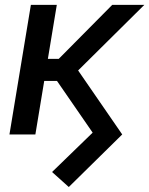

<svg xmlns="http://www.w3.org/2000/svg" viewBox="-20 -542 602 774"><path d="M257.3 211.9 189.9 151.4 353.5 -7.3 207 -219.7 272.5 -290.5 472.7 0ZM18.1 0 104.5 -522.5H209L122.6 0ZM126 -215.8 138.2 -304.7H216.8L432.6 -522.5H562L252.4 -215.8Z"/></svg>

Font: Inter 28pt Medium
Style: Italic
Weight: 500
Italic angle: -9.3988°
Designer: Rasmus Andersson
Foundry: rsms
Version: Version 4.001;git-66647c0bb